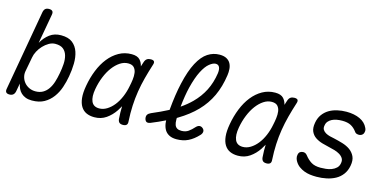

<svg xmlns="http://www.w3.org/2000/svg" viewBox="-70 -1140 3141 1550"><g transform="rotate(15 1500.0 -365.0)"><path d="M53 10Q33 10 25 0Q17 -10 21 -30L139 -700Q143 -721 154 -730.5Q165 -740 185 -740Q205 -740 213.5 -730.5Q222 -721 218 -700L174 -454Q201 -502 240 -531Q279 -560 334 -560Q396 -560 430 -533Q464 -506 478.5 -462.5Q493 -419 492 -364.5Q491 -310 481 -256Q473 -209 457 -161.5Q441 -114 412.5 -75.5Q384 -37 342.5 -13.5Q301 10 241 10Q210 10 188 1.5Q166 -7 150.5 -21.5Q135 -36 126 -55Q117 -74 112 -97L100 -30Q96 -10 84.5 0Q73 10 53 10ZM249 -69Q284 -69 310 -83.5Q336 -98 354.5 -124.5Q373 -151 384 -186Q395 -221 402 -260Q410 -301 412.5 -340.5Q415 -380 406 -411.5Q397 -443 374 -462Q351 -481 307 -481Q280 -481 254 -466Q228 -451 206.5 -428Q185 -405 171 -378Q157 -351 153 -326L130 -203Q126 -178 133 -154Q140 -130 156 -111Q172 -92 196 -80.5Q220 -69 249 -69Z M762 10Q724 10 695.5 -3Q667 -16 649.5 -44Q632 -72 627.5 -115Q623 -158 634 -219Q646 -288 671 -350.5Q696 -413 733 -459.5Q770 -506 818 -533Q866 -560 924 -560Q972 -560 994 -536Q1013 -515 1020 -484Q1026 -502 1032 -521Q1039 -543 1052 -551.5Q1065 -560 1084 -560Q1105 -560 1111.5 -550.5Q1118 -541 1111 -521Q1091 -459 1075.5 -400Q1060 -341 1050.5 -282Q1041 -223 1038 -160.5Q1035 -98 1039 -29Q1041 -9 1031.5 0.5Q1022 10 1001.5 10Q981 10 971 0.5Q961 -9 959 -29Q955 -84 957 -134Q946 -114 933 -94Q903 -49 860.5 -19.5Q818 10 762 10ZM782 -69Q815 -69 846 -88Q877 -107 902.5 -139Q928 -171 946.5 -214.5Q965 -258 974 -306Q980 -333 984 -363.5Q988 -394 984.5 -420Q981 -446 965.5 -463.5Q950 -481 916 -481Q881 -481 848.5 -459.5Q816 -438 789 -402Q762 -366 742 -317Q722 -268 712 -212Q700 -145 717 -107Q734 -69 782 -69Z M1629 -75Q1589 -32 1546.5 -11Q1504 10 1449 10Q1413 10 1388.5 -2.5Q1364 -15 1350.5 -37Q1337 -59 1332 -91Q1330 -103 1330 -116Q1276 -89 1214 -64Q1193 -56 1181.5 -61.5Q1170 -67 1165 -86Q1161 -106 1168.5 -118.5Q1176 -131 1196 -140Q1272 -172 1335 -205Q1347 -338 1369 -433Q1394 -544 1430.5 -612.5Q1467 -681 1512.5 -710.5Q1558 -740 1611 -740Q1647 -740 1669.5 -727.5Q1692 -715 1703 -694.5Q1714 -674 1716 -648Q1718 -622 1714 -596Q1700 -497 1663.5 -419Q1627 -341 1566 -278Q1505 -215 1418 -163L1408 -157V-141Q1408 -116 1414 -99.5Q1420 -83 1433.5 -74.5Q1447 -66 1470 -66Q1504 -66 1527.5 -82.5Q1551 -99 1573 -124Q1588 -140 1602.5 -141.5Q1617 -143 1630 -132Q1644 -120 1643 -104.5Q1642 -89 1629 -75ZM1414 -253Q1464 -287 1503 -326Q1557 -380 1590 -445Q1623 -510 1635 -591Q1637 -606 1636 -619Q1635 -632 1631 -641Q1627 -650 1619.5 -655.5Q1612 -661 1599 -661Q1577 -661 1547.5 -637.5Q1518 -614 1490.5 -560.5Q1463 -507 1441 -419Q1424 -349 1414 -253Z M1962 10Q1924 10 1895.5 -3Q1867 -16 1849.5 -44Q1832 -72 1827.5 -115Q1823 -158 1834 -219Q1846 -288 1871 -350.5Q1896 -413 1933 -459.5Q1970 -506 2018 -533Q2066 -560 2124 -560Q2172 -560 2194 -536Q2213 -515 2220 -484Q2226 -502 2232 -521Q2239 -543 2252 -551.5Q2265 -560 2284 -560Q2305 -560 2311.5 -550.5Q2318 -541 2311 -521Q2291 -459 2275.5 -400Q2260 -341 2250.5 -282Q2241 -223 2238 -160.5Q2235 -98 2239 -29Q2241 -9 2231.5 0.5Q2222 10 2201.5 10Q2181 10 2171 0.5Q2161 -9 2159 -29Q2155 -84 2157 -134Q2146 -114 2133 -94Q2103 -49 2060.5 -19.5Q2018 10 1962 10ZM1982 -69Q2015 -69 2046 -88Q2077 -107 2102.5 -139Q2128 -171 2146.5 -214.5Q2165 -258 2174 -306Q2180 -333 2184 -363.5Q2188 -394 2184.5 -420Q2181 -446 2165.5 -463.5Q2150 -481 2116 -481Q2081 -481 2048.5 -459.5Q2016 -438 1989 -402Q1962 -366 1942 -317Q1922 -268 1912 -212Q1900 -145 1917 -107Q1934 -69 1982 -69Z M2619 10Q2590 10 2564 6.5Q2538 3 2515 -6Q2492 -15 2472 -29.5Q2452 -44 2438 -67Q2431 -78 2427 -92.5Q2423 -107 2426 -121Q2429 -140 2440.5 -147.5Q2452 -155 2466 -155Q2476 -155 2484 -151Q2492 -147 2500 -137Q2524 -106 2553.5 -87.5Q2583 -69 2632 -69Q2652 -69 2676.5 -71.5Q2701 -74 2723.5 -82.5Q2746 -91 2762.5 -106.5Q2779 -122 2783 -147Q2788 -172 2777 -189Q2766 -206 2746.5 -217.5Q2727 -229 2704.5 -235.5Q2682 -242 2663 -246Q2631 -253 2598 -262.5Q2565 -272 2539.5 -289Q2514 -306 2501 -334.5Q2488 -363 2496 -408Q2503 -449 2524 -478Q2545 -507 2575 -525Q2605 -543 2642.5 -551.5Q2680 -560 2719 -560Q2785 -560 2832 -538Q2879 -516 2898 -474Q2903 -464 2904 -455.5Q2905 -447 2903 -441Q2902 -426 2890.5 -416Q2879 -406 2862 -406Q2853 -406 2843 -409Q2833 -412 2827 -422Q2806 -451 2778 -466Q2750 -481 2705 -481Q2681 -481 2659 -477Q2637 -473 2619.5 -464Q2602 -455 2590.5 -441.5Q2579 -428 2576 -409Q2571 -386 2580 -371.5Q2589 -357 2605 -348Q2621 -339 2640.5 -334Q2660 -329 2677 -326Q2713 -318 2750 -307Q2787 -296 2814.5 -276.5Q2842 -257 2857 -226Q2872 -195 2863 -147Q2855 -104 2832 -73.5Q2809 -43 2776 -25Q2743 -7 2702.5 1.5Q2662 10 2619 10Z"/></g></svg>

Font: Maple Mono NL Light
Style: Italic
Weight: 300
Italic angle: -10°
Monospace: yes
Designer: subframe7536
Version: Version 7.000